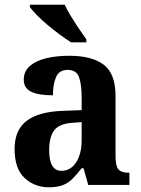

<svg xmlns="http://www.w3.org/2000/svg" viewBox="-20 -786 600 816"><path d="M188 10Q127 10 84.5 -29.5Q42 -69 42 -153Q42 -234 94 -273Q146 -312 250 -315L327 -318V-374Q327 -426 316 -457.5Q305 -489 267 -489Q232 -489 218.5 -459Q205 -429 205 -381Q143 -381 112 -396.5Q81 -412 81 -447Q81 -483 107 -505.5Q133 -528 176.5 -538.5Q220 -549 274 -549Q372 -549 421.5 -510.5Q471 -472 471 -378V-123Q471 -81 483 -66.5Q495 -52 527 -52H530V0H355L335 -71H327Q306 -44 288 -26Q270 -8 246.5 1Q223 10 188 10ZM241 -60Q280 -60 303.5 -96Q327 -132 327 -191V-267L286 -264Q231 -260 210 -231.5Q189 -203 189 -148Q189 -60 241 -60ZM282 -606Q260 -620 233.5 -639.5Q207 -659 181 -681Q155 -703 135.5 -723Q116 -743 107 -756V-766H255Q265 -744 281.5 -717Q298 -690 315.5 -664Q333 -638 347 -619V-606Z"/></svg>

Font: Noto Serif Tamil SemiCondensed
Style: Bold Italic
Weight: 700
Width: 4
Italic angle: -12°
Designer: Indian Type Foundry, Tom Grace, and the Monotype Design Team
Foundry: Monotype Imaging Inc.
Version: Version 2.003; ttfautohint (v1.8.4.7-5d5b)